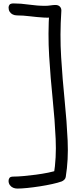

<svg xmlns="http://www.w3.org/2000/svg" viewBox="-20 -837 493 1121"><path d="M81 264Q68 264 56.5 259Q45 254 37.5 243.5Q30 233 30 219Q30 209 35.5 201.5Q41 194 59 194Q82 194 116.5 191Q151 188 189 183Q227 178 261.5 171Q296 164 317 156L294 183Q310 85 305 -26Q300 -137 287.5 -258.5Q275 -380 267 -509.5Q259 -639 268 -774L309 -739Q275 -732 235 -734.5Q195 -737 154.5 -742Q114 -747 80 -747Q66 -747 54.5 -752.5Q43 -758 36.5 -768.5Q30 -779 30 -793Q30 -803 36 -810Q42 -817 60 -817Q101 -817 149.5 -810Q198 -803 244 -803Q260 -803 275.5 -805.5Q291 -808 304 -808Q321 -808 330.5 -797.5Q340 -787 338 -770Q329 -634 337 -503.5Q345 -373 357.5 -250Q370 -127 375 -15.5Q380 96 364 195Q363 204 356.5 211Q350 218 341 222Q319 230 285 237.5Q251 245 212.5 251Q174 257 139 260.5Q104 264 81 264Z"/></svg>

Font: Shantell Sans Light
Style: Regular
Weight: 300
Designer: Stephen Nixon, Anya Danilova, Shantell Martin
Foundry: Arrow Type
Version: Version 1.011;[c5ecc13dd]